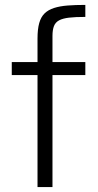

<svg xmlns="http://www.w3.org/2000/svg" viewBox="-20 -763 400 783"><path d="M133 0V-457H28V-510H133V-606Q133 -644 140 -669Q147 -694 162 -708.5Q177 -723 200.5 -730.5Q224 -738 255.5 -740.5Q287 -743 328 -743V-694Q287 -694 261.5 -691Q236 -688 221 -680Q206 -672 200 -656.5Q194 -641 194 -616V-510H328V-457H194V0Z"/></svg>

Font: Saira Thin Light
Style: Regular
Weight: 300
Version: Version 1.101